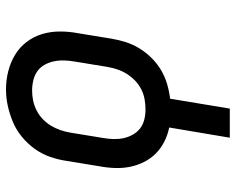

<svg xmlns="http://www.w3.org/2000/svg" viewBox="-93 -488 786 640"><g transform="rotate(-90 300.0 -168.0)"><path d="M161 205 195 3Q170 -2 147.5 -13.5Q125 -25 108 -42Q91 -59 80 -81Q69 -103 64 -127.5Q59 -152 60 -178.5Q61 -205 66 -231L84 -341Q88 -368 97.5 -395Q107 -422 124 -445.5Q141 -469 164 -488Q187 -507 213.5 -518Q240 -529 267 -535Q294 -541 322 -541Q353 -541 382.5 -533.5Q412 -526 437 -511Q462 -496 480 -472.5Q498 -449 506.5 -420.5Q515 -392 515 -361Q515 -330 509 -299L491 -189Q487 -165 479.5 -141.5Q472 -118 458.5 -96Q445 -74 426.5 -55.5Q408 -37 386 -24Q364 -11 340 -4Q316 3 291 6L258 205ZM255 -76Q272 -76 289 -79Q306 -82 322 -90Q338 -98 351 -110.5Q364 -123 373.5 -138Q383 -153 388.5 -169.5Q394 -186 397 -203L415 -313Q418 -330 418.5 -347.5Q419 -365 415.5 -381.5Q412 -398 404 -412.5Q396 -427 382.5 -436.5Q369 -446 352 -450Q335 -454 318 -454Q301 -454 284.5 -450.5Q268 -447 252 -439Q236 -431 223 -418.5Q210 -406 201 -391Q192 -376 186.5 -360Q181 -344 178 -327L160 -217Q157 -200 156.5 -182.5Q156 -165 159.5 -149Q163 -133 171 -118.5Q179 -104 192 -94Q205 -84 221.5 -80Q238 -76 255 -76Q255 -76 255 -76Q255 -76 255 -76Z"/></g></svg>

Font: Iosevka Slab Medium Extended
Style: Italic
Weight: 500
Width: 7
Italic angle: -9°
Monospace: yes
Designer: Belleve Invis
Foundry: Belleve Invis
Version: Version 11.1.0; ttfautohint (v1.8.3)